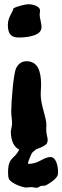

<svg xmlns="http://www.w3.org/2000/svg" viewBox="-20 -711 294 906"><path d="M253 113C253 110 254 106 254 103C254 64 241 30 219 30C184 30 164 62 116 62C113 62 112 62 112 60C112 51 129 15 129 14C135 3 146 0 151 -7C174 -14 195 -25 201 -34C204 -40 205 -45 205 -51C205 -63 198 -77 198 -101C198 -107 199 -115 199 -121C199 -159 172 -213 172 -267C172 -281 174 -295 174 -310C174 -378 157 -422 105 -422C85 -422 67 -412 56 -389C43 -361 33 -229 33 -184C33 -166 37 -147 37 -129C37 -113 31 -100 31 -87C33 -47 44 -18 71 -5C66 4 61 12 55 19C34 42 18 46 18 103C18 116 19 128 23 135C38 158 90 174 104 174C110 174 114 172 128 172C136 172 144 175 152 175C160 175 162 172 171 167C178 165 188 166 193 165C205 160 248 135 253 113ZM173 -569C175 -573 176 -578 176 -584C176 -601 168 -623 167 -640C167 -646 169 -655 169 -662C169 -677 145 -691 112 -691C104 -691 59 -682 43 -671C43 -657 17 -631 17 -594C17 -548 35 -534 69 -534C108 -534 162 -542 173 -569Z"/></svg>

Font: Freckle Face
Style: Regular
Weight: 400
Designer: Astigmatic (AOETI)
Foundry: Astigmatic (AOETI)
Version: Version 1.000